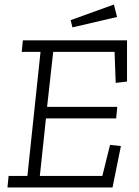

<svg xmlns="http://www.w3.org/2000/svg" viewBox="-20 -828 614 848"><path d="M497 -753 300 -707 292 -739 483 -808ZM477 0H13L18 -51H101L159 -599H76L81 -650H541V-468L491 -462L486 -599H215L188 -356H498L493 -305H183L156 -51H432L466 -188L514 -183Z"/></svg>

Font: Zilla Slab Light
Style: Italic
Weight: 300
Italic angle: -6°
Designer: Typotheque.com
Foundry: Typotheque type foundry
Version: Version 1.1; 2017; ttfautohint (v1.6)